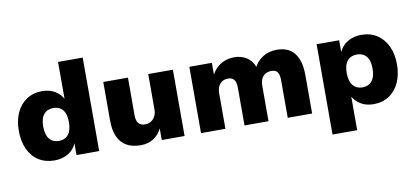

<svg xmlns="http://www.w3.org/2000/svg" viewBox="-78 -976 3083 1426"><g transform="rotate(-10 1463.5 -262.5)"><path d="M262 11Q193 11 142.5 -21.5Q92 -54 65 -113.5Q38 -173 38 -251Q38 -328 64.5 -386.5Q91 -445 141 -478.5Q191 -512 259 -512Q316 -512 356.5 -487Q397 -462 416 -423H414V-705H600V0H429V-91H430Q410 -42 365.5 -15.5Q321 11 262 11ZM319 -126Q365 -126 390.5 -157.5Q416 -189 416 -251Q416 -313 390.5 -343.5Q365 -374 319 -374Q274 -374 248 -343.5Q222 -313 222 -251Q222 -189 248 -157.5Q274 -126 319 -126Z M912 11Q850 11 807 -13Q764 -37 741.5 -86Q719 -135 719 -210V-500H905V-213Q905 -188 912 -171Q919 -154 934 -145Q949 -136 972 -136Q996 -136 1015.5 -148Q1035 -160 1046.5 -182Q1058 -204 1058 -231V-500H1244V0H1072V-95H1076Q1052 -43 1010.5 -16Q969 11 912 11Z M1368 0V-500H1538V-407H1536Q1552 -439 1577 -462.5Q1602 -486 1635 -499Q1668 -512 1708 -512Q1763 -512 1803 -485Q1843 -458 1860 -409H1856Q1877 -453 1922 -482.5Q1967 -512 2029 -512Q2087 -512 2126 -487.5Q2165 -463 2185.5 -413.5Q2206 -364 2206 -286V0H2022V-283Q2022 -325 2008.5 -344.5Q1995 -364 1962 -364Q1936 -364 1917 -352.5Q1898 -341 1887.5 -319.5Q1877 -298 1877 -268V0H1696V-283Q1696 -325 1681.5 -344.5Q1667 -364 1635 -364Q1609 -364 1590.5 -352Q1572 -340 1562 -318.5Q1552 -297 1552 -268V0Z M2328 180V-501H2498V-410H2497Q2518 -459 2563 -485.5Q2608 -512 2667 -512Q2735 -512 2785 -479Q2835 -446 2862.5 -387.5Q2890 -329 2890 -250Q2890 -175 2863.5 -115.5Q2837 -56 2787.5 -22.5Q2738 11 2668 11Q2612 11 2571.5 -14Q2531 -39 2511 -78H2514V180ZM2609 -126Q2654 -126 2680 -157.5Q2706 -189 2706 -251Q2706 -313 2680 -343.5Q2654 -374 2608 -374Q2563 -374 2537 -343.5Q2511 -313 2511 -251Q2511 -189 2537.5 -157.5Q2564 -126 2609 -126Z"/></g></svg>

Font: Nunito Sans 9pt Black
Style: Regular
Weight: 900
Version: Version 3.101;gftools[0.9.27]